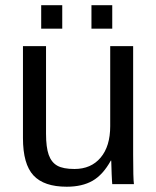

<svg xmlns="http://www.w3.org/2000/svg" viewBox="-20 -705 596 735"><path d="M156.2 -528.3V-193.4Q156.2 -141.1 166.5 -112.3Q176.8 -83.5 199.2 -70.8Q221.7 -58.1 265.1 -58.1Q328.6 -58.1 365.2 -101.6Q401.9 -145 401.9 -222.2V-528.3H489.7V-112.8Q489.7 -20.5 492.7 0H409.7Q409.2 -2.4 408.7 -13.2Q408.2 -23.9 407.5 -37.8Q406.7 -51.8 405.8 -90.3H404.3Q374 -35.6 334.2 -12.9Q294.4 9.8 235.4 9.8Q148.4 9.8 108.2 -33.4Q67.9 -76.7 67.9 -176.3V-528.3ZM330.1 -595.2V-685.1H409.7V-595.2ZM137.7 -595.2V-685.1H218.3V-595.2Z"/></svg>

Font: Liberation Sans
Style: Regular
Weight: 400
Designer: Steve Matteson
Foundry: Ascender Corporation
Version: Version 2.00.1